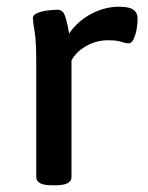

<svg xmlns="http://www.w3.org/2000/svg" viewBox="-20 -550 442 572"><path d="M134 2Q88 2 88 -23V-365Q88 -428 83 -457Q78 -486 78 -496Q78 -506 92 -511.5Q106 -517 123.5 -519Q141 -521 151 -521Q166 -521 172.5 -505.5Q179 -490 186 -450Q211 -487 251.5 -508.5Q292 -530 335 -530Q365 -530 377.5 -521Q390 -512 390 -494Q390 -480 387 -463Q384 -446 378 -433.5Q372 -421 364 -421Q353 -421 341 -425.5Q329 -430 302 -430Q267 -430 237 -413Q207 -396 193 -370V-23Q193 2 146 2Z"/></svg>

Font: Asap Semi Expanded Medium
Style: Regular
Weight: 500
Width: 6
Designer: Pablo Cosgaya
Foundry: Omnibus-Type
Version: Version 3.001; ttfautohint (v1.8.4.7-5d5b)